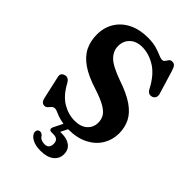

<svg xmlns="http://www.w3.org/2000/svg" viewBox="-271 -821 1153 1153"><g transform="rotate(45 306.0 -244.5)"><path d="M329.5 15.5Q329 15.5 328 15.5L306 60.5Q311.5 60 318 60Q365 60 391.2 80.8Q417.5 101.5 417.5 138.5Q417.5 177.5 387.2 201Q357 224.5 302.5 224.5Q256.5 224.5 228 207.5Q199.5 190.5 198 167Q198 156.5 203.8 150Q209.5 143.5 218.5 143.5Q226 143 231.8 146.2Q237.5 149.5 242.5 154.5Q250.5 168 263.2 173.8Q276 179.5 291.5 179.5Q329.5 179.5 329.5 138Q329.5 99 287 99H270.5Q257.5 99 254 91Q250.5 83 256 71.5L285.5 12Q245.5 5.5 220.8 -6Q196 -17.5 185 -17.5Q172 -17.5 164 -9Q156 -0.5 148.2 8.2Q140.5 17 128.5 17Q102.5 17 95.5 -16.5L62.5 -164Q56.5 -191.5 84 -200Q110.5 -208.5 128 -178.5Q166 -107.5 215.8 -77.8Q265.5 -48 320 -48Q371 -48 399.8 -73.8Q428.5 -99.5 429 -140Q429 -167 416.8 -188.8Q404.5 -210.5 371.2 -230.2Q338 -250 275 -270.5Q190 -297 140.5 -331.5Q91 -366 69.5 -410Q48 -454 48 -509Q48 -569 76.5 -615.2Q105 -661.5 156.8 -687.2Q208.5 -713 278.5 -713Q322 -713 351.5 -704.2Q381 -695.5 400.5 -686.8Q420 -678 433 -678Q444 -678 450.2 -687.2Q456.5 -696.5 463.2 -705.5Q470 -714.5 484 -714.5Q497.5 -714.5 506 -705.5Q514.5 -696.5 521.5 -673L567 -523Q571.5 -507 565.5 -495Q559.5 -483 545.5 -479Q518.5 -471.5 503.5 -500Q461.5 -580.5 406.5 -614.8Q351.5 -649 294.5 -649Q245 -649 216 -621.2Q187 -593.5 187 -551Q187 -508.5 219 -476.2Q251 -444 339.5 -412.5Q424.5 -384 473.2 -350Q522 -316 542.5 -274.5Q563 -233 563 -182Q562.5 -127.5 535.2 -82.8Q508 -38 455.8 -11.2Q403.5 15.5 329.5 15.5Z"/></g></svg>

Font: Fraunces 9pt Soft SemiBold
Style: Regular
Weight: 600
Version: Version 1.000;[b76b70a41]